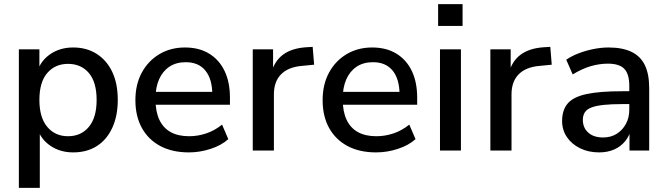

<svg xmlns="http://www.w3.org/2000/svg" viewBox="-20 -726 3219 926"><path d="M71 180V-488H170V-378H159Q175 -432 222 -464.5Q269 -497 333 -497Q398 -497 446.5 -466Q495 -435 521.5 -379Q548 -323 548 -244Q548 -167 521.5 -109.5Q495 -52 447 -21.5Q399 9 333 9Q270 9 223 -23Q176 -55 160 -108H172V180ZM308 -69Q371 -69 408.5 -114Q446 -159 446 -244Q446 -330 408.5 -374Q371 -418 308 -418Q246 -418 208 -374Q170 -330 170 -244Q170 -159 208 -114Q246 -69 308 -69Z M891 9Q811 9 753.5 -21.5Q696 -52 664.5 -108.5Q633 -165 633 -243Q633 -319 664 -376Q695 -433 749 -465Q803 -497 872 -497Q940 -497 988.5 -467.5Q1037 -438 1063 -384Q1089 -330 1089 -255V-221H713V-283H1021L1004 -269Q1004 -344 971 -385Q938 -426 876 -426Q829 -426 796.5 -404Q764 -382 747 -343Q730 -304 730 -252V-246Q730 -188 748.5 -148.5Q767 -109 803 -89Q839 -69 892 -69Q934 -69 974.5 -82.5Q1015 -96 1051 -125L1081 -55Q1048 -25 996 -8Q944 9 891 9Z M1199 0V-488H1297V-371H1287Q1303 -431 1344.5 -462Q1386 -493 1455 -498L1488 -500L1495 -414L1434 -408Q1369 -402 1335 -367Q1301 -332 1301 -271V0Z M1794 9Q1714 9 1656.5 -21.5Q1599 -52 1567.5 -108.5Q1536 -165 1536 -243Q1536 -319 1567 -376Q1598 -433 1652 -465Q1706 -497 1775 -497Q1843 -497 1891.5 -467.5Q1940 -438 1966 -384Q1992 -330 1992 -255V-221H1616V-283H1924L1907 -269Q1907 -344 1874 -385Q1841 -426 1779 -426Q1732 -426 1699.5 -404Q1667 -382 1650 -343Q1633 -304 1633 -252V-246Q1633 -188 1651.5 -148.5Q1670 -109 1706 -89Q1742 -69 1795 -69Q1837 -69 1877.5 -82.5Q1918 -96 1954 -125L1984 -55Q1951 -25 1899 -8Q1847 9 1794 9Z M2093 -601V-706H2211V-601ZM2102 0V-488H2203V0Z M2345 0V-488H2443V-371H2433Q2449 -431 2490.5 -462Q2532 -493 2601 -498L2634 -500L2641 -414L2580 -408Q2515 -402 2481 -367Q2447 -332 2447 -271V0Z M2869 9Q2818 9 2777.5 -11Q2737 -31 2714 -65Q2691 -99 2691 -142Q2691 -196 2718.5 -227.5Q2746 -259 2809.5 -272.5Q2873 -286 2981 -286H3028V-224H2982Q2928 -224 2891 -220Q2854 -216 2832 -207.5Q2810 -199 2800.5 -184Q2791 -169 2791 -148Q2791 -110 2817 -86.5Q2843 -63 2889 -63Q2926 -63 2954 -80.5Q2982 -98 2998.5 -128Q3015 -158 3015 -197V-312Q3015 -369 2991 -394Q2967 -419 2912 -419Q2870 -419 2828 -406.5Q2786 -394 2742 -367L2711 -438Q2737 -456 2771 -469Q2805 -482 2842.5 -489.5Q2880 -497 2915 -497Q2982 -497 3025.5 -476Q3069 -455 3090 -412Q3111 -369 3111 -301V0H3016V-109H3025Q3017 -72 2995.5 -45.5Q2974 -19 2942 -5Q2910 9 2869 9Z"/></svg>

Font: Nunito Sans 12pt ExtraLight 12pt SemiBold
Style: Regular
Weight: 600
Version: Version 3.101;gftools[0.9.27]